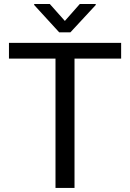

<svg xmlns="http://www.w3.org/2000/svg" viewBox="-20 -921 637 941"><path d="M573.7 -633.8H345.2V0H252V-633.8H23.9V-710.9H573.7ZM297.9 -818.4 371.1 -901.4H449.2V-896.5L325.2 -762.7H270L147.5 -896.5V-901.4H224.1Z"/></svg>

Font: APIMedia Roboto
Style: Regular
Weight: 400
Designer: Google
Version: Version 2.137; 2017